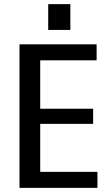

<svg xmlns="http://www.w3.org/2000/svg" viewBox="-20 -916 536 936"><path d="M153 -78H455V0H75V-700H451V-622H153L176 -684V-346L153 -386H434V-312H153L176 -352V-16ZM323 -896V-770H215V-896Z"/></svg>

Font: Pathway Extreme SemiCondensed Medium
Style: Regular
Weight: 500
Width: 4
Version: Version 1.001;gftools[0.9.26]